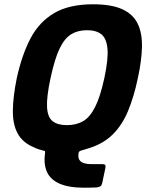

<svg xmlns="http://www.w3.org/2000/svg" viewBox="-20 -698 683 896"><path d="M58 -332Q82 -442 122.5 -519Q163 -596 233 -637Q303 -678 414 -678Q500 -678 550.5 -655Q601 -632 622.5 -587.5Q644 -543 642.5 -478.5Q641 -414 623 -332Q605 -246 577.5 -180Q550 -114 506 -70.5Q462 -27 394 -6Q386 -4 377.5 -1Q369 2 361 4Q356 5 352 7.5Q348 10 347 15Q343 36 350 47.5Q357 59 372 63.5Q387 68 406 68H459Q476 68 472 85L457 156Q454 167 450.5 170Q447 173 436 176Q431 177 409 177.5Q387 178 373 178Q301 178 258 159Q215 140 199 104Q183 68 190 17Q192 9 189 7Q186 5 179 4Q172 2 161.5 -1Q151 -4 137 -11Q85 -33 62 -76Q39 -119 40 -183.5Q41 -248 58 -332ZM216 -334Q197 -246 199.5 -198.5Q202 -151 225.5 -132.5Q249 -114 292 -114Q335 -114 367 -132Q399 -150 423.5 -198Q448 -246 467 -334Q486 -423 481.5 -471Q477 -519 453 -538Q429 -557 386 -557Q343 -557 312 -538Q281 -519 258 -471Q235 -423 216 -334Z"/></svg>

Font: Glory ExtraBold
Style: Italic
Weight: 800
Italic angle: -12°
Version: Version 1.011